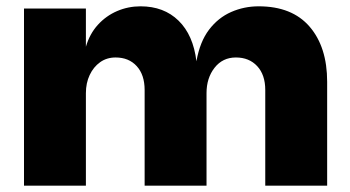

<svg xmlns="http://www.w3.org/2000/svg" viewBox="-20 -588 1107 608"><path d="M56 0V-561H252V-440Q264 -481 290 -509.5Q316 -538 351 -553Q386 -568 425 -568Q499 -568 545.5 -522.5Q592 -477 602 -394Q613 -456 642 -494Q671 -532 712 -550Q753 -568 799 -568Q905 -568 960.5 -503.5Q1016 -439 1016 -329V0H820V-303Q820 -351 794.5 -378.5Q769 -406 727 -406Q685 -406 659.5 -373.5Q634 -341 634 -293V0H438V-303Q438 -351 413 -378.5Q388 -406 346 -406Q318 -406 297 -391Q276 -376 264 -350.5Q252 -325 252 -293V0Z"/></svg>

Font: Parkinsans ExtraBold
Style: Regular
Weight: 800
Designer: Red Stone, Indian Type Foundry
Foundry: Indian Type Foundry
Version: Version 1.000